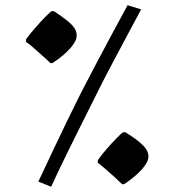

<svg xmlns="http://www.w3.org/2000/svg" viewBox="-20 -701 676 736"><path d="M176 15 127 -5Q163 -81 189 -136.5Q215 -192 236 -234.5Q257 -277 274.5 -313Q292 -349 311 -384.5Q330 -420 352 -463Q380 -516 409 -570Q438 -624 469 -681L521 -665Q485 -598 459 -549Q433 -500 414 -464.5Q395 -429 382 -403.5Q369 -378 359 -358Q349 -338 340 -320Q305 -250 279.5 -199Q254 -148 235.5 -110Q217 -72 202.5 -42Q188 -12 176 15ZM448 5Q438 -5 420.5 -21Q403 -37 385 -52.5Q367 -68 355 -77V-87Q368 -106 388 -129Q408 -152 426.5 -171Q445 -190 452 -194H461Q496 -172 515 -156Q534 -140 541.5 -127Q549 -114 549 -101Q549 -80 524 -52Q499 -24 456 5ZM173 -459Q164 -469 146 -484.5Q128 -500 110.5 -516Q93 -532 80 -540V-551Q94 -570 114 -593Q134 -616 152 -634.5Q170 -653 177 -658H187Q222 -635 241 -619Q260 -603 267 -590.5Q274 -578 274 -565Q274 -544 249.5 -516Q225 -488 181 -459Z"/></svg>

Font: Noto Nastaliq Urdu SemiBold
Style: Regular
Weight: 600
Version: Version 3.007